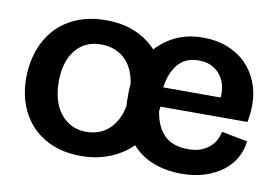

<svg xmlns="http://www.w3.org/2000/svg" viewBox="-58 -551 944 652"><g transform="rotate(10 414.5 -224.5)"><path d="M802 -137Q799 -107 784.5 -80.5Q770 -54 744.5 -34Q719 -14 683 -2Q647 10 601 10Q547 10 503.5 -7Q460 -24 430 -58Q398 -26 353 -8Q308 10 254 10Q203 10 161 -6Q119 -22 89 -52Q59 -82 42.5 -124.5Q26 -167 26 -220Q26 -269 41 -312.5Q56 -356 85 -388.5Q114 -421 158 -440Q202 -459 260 -459Q318 -459 361.5 -440Q405 -421 434 -389Q463 -421 503 -439.5Q543 -458 595 -458Q641 -458 678.5 -443.5Q716 -429 742.5 -402.5Q769 -376 783.5 -340Q798 -304 798 -262Q798 -233 792 -202H492Q492 -197 490 -187Q498 -133 527 -104.5Q556 -76 609 -76Q635 -76 653 -83Q671 -90 683.5 -101Q696 -112 703 -126Q710 -140 713 -154ZM377 -217Q377 -228 377 -238.5Q377 -249 379 -259Q371 -316 338.5 -345.5Q306 -375 258 -375Q201 -375 169 -334.5Q137 -294 137 -226Q137 -194 144.5 -166.5Q152 -139 167.5 -118.5Q183 -98 205.5 -86Q228 -74 258 -74Q306 -74 337.5 -104Q369 -134 378 -185Q377 -193 377 -201Q377 -209 377 -217ZM688 -268Q690 -288 685.5 -308Q681 -328 669.5 -343.5Q658 -359 639.5 -369Q621 -379 594 -379Q546 -379 521 -347.5Q496 -316 490 -268Z"/></g></svg>

Font: Zilla Slab SemiBold
Style: Regular
Weight: 600
Designer: Typotheque.com
Foundry: Typotheque type foundry
Version: Version 1.1; 2017